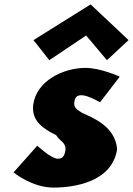

<svg xmlns="http://www.w3.org/2000/svg" viewBox="-20 -836 603 871"><path d="M131.8 -654 203.7 -563 370.8 -675 465.1 -563 563.2 -654 391.1 -816ZM368.6 -528C264.6 -528 146.2 -468 131.1 -363C120 -286 179.8 -250 234.7 -223C252.7 -193 281.8 -190 276.5 -153C271.6 -119 255.4 -116 242.2 -116C212.1 -116 149 -175 149 -175L41.6 -54C41.6 -54 124.1 15 222.8 15C313.5 15 489.5 -9 511.3 -160C502.2 -265 397.7 -303 352.4 -324C331.2 -338 313.3 -346 317.2 -373C320.7 -397 330.1 -404 350.7 -404C379.2 -404 433.8 -372 433.8 -372L523.1 -488C523.1 -488 437.6 -528 368.6 -528Z"/></svg>

Font: Blink
Style: WideObl
Weight: 400
Designer: Mew Too
Foundry: Cannot Into Space Fonts
Version: Version 001.000